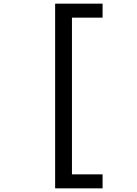

<svg xmlns="http://www.w3.org/2000/svg" viewBox="-20 -825 750 1050"><path d="M541 128.5V205H281.5V-805H541V-728.5H373.5V128.5Z"/></svg>

Font: League Mono
Style: Regular
Weight: 400
Width: 6
Designer: Tyler Finck
Foundry: The League of Moveable Type / Tyler Finck
Version: Version 2.300;RELEASE